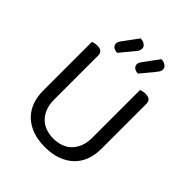

<svg xmlns="http://www.w3.org/2000/svg" viewBox="-227 -954 1103 1103"><g transform="rotate(45 324.5 -402.5)"><path d="M561 -210Q561 -159 545.5 -118Q530 -77 499.5 -48Q469 -19 425 -3Q381 13 324 13Q267 13 223 -3Q179 -19 149 -48Q119 -77 103.5 -118Q88 -159 88 -210V-606Q93 -608 103.5 -610.5Q114 -613 126 -613Q169 -613 169 -576V-217Q169 -177 181 -147Q193 -117 213.5 -96.5Q234 -76 262.5 -66Q291 -56 324 -56Q357 -56 385.5 -66Q414 -76 434.5 -96.5Q455 -117 467 -147Q479 -177 479 -217V-606Q484 -608 494.5 -610.5Q505 -613 517 -613Q561 -613 561 -576ZM272 -818Q294 -817 307 -807Q320 -797 320 -783Q320 -770 313.5 -760Q307 -750 295 -736L235 -664Q215 -664 203.5 -673.5Q192 -683 192 -696Q192 -705 195.5 -712Q199 -719 204 -726ZM441 -818Q463 -817 476 -807Q489 -797 489 -783Q489 -769 482 -759.5Q475 -750 464 -736L404 -664Q384 -664 372.5 -673.5Q361 -683 361 -696Q361 -705 364.5 -712Q368 -719 373 -726Z"/></g></svg>

Font: Baloo Chettan 2
Style: Regular
Weight: 400
Designer: Maithili Shingre, Unnati Kotecha and Ek Type
Foundry: Ek Type
Version: Version 1.640;hotconv 1.0.111;makeotfexe 2.5.65597; ttfautoh